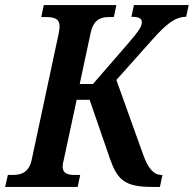

<svg xmlns="http://www.w3.org/2000/svg" viewBox="-54 -734 761 754"><path d="M-34 0H251L261 -47H240C209 -47 192 -54 192 -81C192 -88 194 -98 197 -109L247 -342H298L378 -110C407 -28 436 0 542 0H574L584 -47H580C552 -47 528 -69 507 -130L403 -420L544 -578C601 -642 635 -668 677 -668L687 -714H472L462 -668C491 -668 503 -662 503 -647C503 -631 494 -615 448 -562L311 -404H259L302 -605C313 -655 339 -667 374 -667H393L403 -714H118L108 -667H128C160 -667 180 -659 180 -632C180 -625 179 -615 177 -605L71 -109C61 -59 32 -47 -3 -47H-23Z"/></svg>

Font: Noto Serif Condensed SemiBold
Style: Italic
Weight: 600
Width: 3
Italic angle: -12°
Designer: Monotype Design Team
Foundry: Monotype Imaging Inc.
Version: Version 2.014